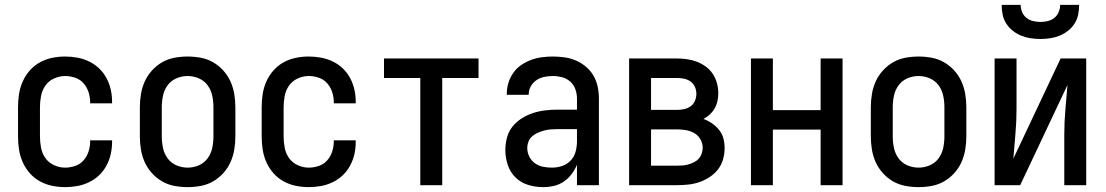

<svg xmlns="http://www.w3.org/2000/svg" viewBox="-20 -760 4540 788"><path d="M247 8Q220 8 193.5 2.5Q167 -3 143.5 -16Q120 -29 102 -49.5Q84 -70 73 -95Q62 -120 58 -146.5Q54 -173 54 -200V-320Q54 -347 58 -373.5Q62 -400 73 -425Q84 -450 102 -470.5Q120 -491 143.5 -504Q167 -517 193.5 -522.5Q220 -528 247 -528Q272 -528 297 -523.5Q322 -519 345 -508Q368 -497 386.5 -479.5Q405 -462 417 -439.5Q429 -417 434.5 -392.5Q440 -368 440 -342V-336H350V-340Q350 -361 343.5 -381.5Q337 -402 323 -418Q309 -434 288.5 -441Q268 -448 247 -448Q224 -448 202 -438Q180 -428 166.5 -409Q153 -390 148.5 -366.5Q144 -343 144 -320V-200Q144 -177 148.5 -153.5Q153 -130 166.5 -111Q180 -92 202 -82Q224 -72 247 -72Q268 -72 288.5 -79Q309 -86 323 -102Q337 -118 343.5 -138.5Q350 -159 350 -180V-184H440V-178Q440 -152 434.5 -127.5Q429 -103 417 -80.5Q405 -58 386.5 -40.5Q368 -23 345 -12Q322 -1 297 3.5Q272 8 247 8Z M750 8Q723 8 696 3Q669 -2 645.5 -15.5Q622 -29 603.5 -49.5Q585 -70 574 -94.5Q563 -119 558.5 -146Q554 -173 554 -200V-320Q554 -347 558.5 -374Q563 -401 574 -425.5Q585 -450 603.5 -470.5Q622 -491 645.5 -504.5Q669 -518 696 -523Q723 -528 750 -528Q777 -528 804 -523Q831 -518 854.5 -504.5Q878 -491 896.5 -470.5Q915 -450 926 -425.5Q937 -401 941.5 -374Q946 -347 946 -320V-200Q946 -173 941.5 -146Q937 -119 926 -94.5Q915 -70 896.5 -49.5Q878 -29 854.5 -15.5Q831 -2 804 3Q777 8 750 8ZM750 -72Q774 -72 796 -81.5Q818 -91 832 -110Q846 -129 851 -152.5Q856 -176 856 -200V-320Q856 -344 851 -367.5Q846 -391 832 -410Q818 -429 796 -438.5Q774 -448 750 -448Q726 -448 704 -438.5Q682 -429 668 -410Q654 -391 649 -367.5Q644 -344 644 -320V-200Q644 -176 649 -152.5Q654 -129 668 -110Q682 -91 704 -81.5Q726 -72 750 -72Z M1247 8Q1220 8 1193.5 2.5Q1167 -3 1143.5 -16Q1120 -29 1102 -49.5Q1084 -70 1073 -95Q1062 -120 1058 -146.5Q1054 -173 1054 -200V-320Q1054 -347 1058 -373.5Q1062 -400 1073 -425Q1084 -450 1102 -470.5Q1120 -491 1143.5 -504Q1167 -517 1193.5 -522.5Q1220 -528 1247 -528Q1272 -528 1297 -523.5Q1322 -519 1345 -508Q1368 -497 1386.5 -479.5Q1405 -462 1417 -439.5Q1429 -417 1434.5 -392.5Q1440 -368 1440 -342V-336H1350V-340Q1350 -361 1343.5 -381.5Q1337 -402 1323 -418Q1309 -434 1288.5 -441Q1268 -448 1247 -448Q1224 -448 1202 -438Q1180 -428 1166.5 -409Q1153 -390 1148.5 -366.5Q1144 -343 1144 -320V-200Q1144 -177 1148.5 -153.5Q1153 -130 1166.5 -111Q1180 -92 1202 -82Q1224 -72 1247 -72Q1268 -72 1288.5 -79Q1309 -86 1323 -102Q1337 -118 1343.5 -138.5Q1350 -159 1350 -180V-184H1440V-178Q1440 -152 1434.5 -127.5Q1429 -103 1417 -80.5Q1405 -58 1386.5 -40.5Q1368 -23 1345 -12Q1322 -1 1297 3.5Q1272 8 1247 8Z M1705 0V-440H1556V-520H1944V-440H1795V0Z M2208 8Q2178 8 2148 -1Q2118 -10 2096 -31.5Q2074 -53 2064 -83Q2054 -113 2054 -143Q2054 -169 2060.5 -194.5Q2067 -220 2083 -240Q2099 -260 2121 -274Q2143 -288 2167.5 -296Q2192 -304 2217.5 -307Q2243 -310 2269 -310H2348V-355Q2348 -375 2341.5 -393.5Q2335 -412 2320.5 -425Q2306 -438 2287 -443Q2268 -448 2249 -448Q2231 -448 2214 -444.5Q2197 -441 2182.5 -431.5Q2168 -422 2159 -406.5Q2150 -391 2150 -374V-371H2060V-376Q2060 -399 2067 -421Q2074 -443 2087 -461.5Q2100 -480 2119 -493Q2138 -506 2159.5 -514Q2181 -522 2203.5 -525Q2226 -528 2249 -528Q2273 -528 2297.5 -524.5Q2322 -521 2344 -511.5Q2366 -502 2385 -486Q2404 -470 2416 -449Q2428 -428 2433 -404Q2438 -380 2438 -355V0H2348V-84Q2340 -64 2326 -45.5Q2312 -27 2293.5 -14.5Q2275 -2 2253 3Q2231 8 2208 8ZM2246 -72Q2267 -72 2287.5 -79Q2308 -86 2322.5 -101.5Q2337 -117 2342.5 -138Q2348 -159 2348 -180V-230H2269Q2255 -230 2241 -229Q2227 -228 2214 -224.5Q2201 -221 2188 -215.5Q2175 -210 2164.5 -201Q2154 -192 2149 -179Q2144 -166 2144 -152Q2144 -134 2152.5 -117Q2161 -100 2176 -89.5Q2191 -79 2209 -75.5Q2227 -72 2246 -72Z M2758 0H2562V-520H2758Q2779 -520 2800 -517Q2821 -514 2840.5 -506.5Q2860 -499 2877 -486.5Q2894 -474 2905.5 -456.5Q2917 -439 2922.5 -418.5Q2928 -398 2928 -377Q2928 -361 2924.5 -345Q2921 -329 2913 -315Q2905 -301 2893 -290Q2881 -279 2867 -272Q2886 -265 2902.5 -253.5Q2919 -242 2931.5 -226.5Q2944 -211 2949 -191.5Q2954 -172 2954 -152Q2954 -129 2947.5 -106Q2941 -83 2926.5 -64.5Q2912 -46 2892 -33Q2872 -20 2850 -12.5Q2828 -5 2804.5 -2.5Q2781 0 2758 0ZM2652 -309H2758Q2773 -309 2787.5 -312Q2802 -315 2814 -323.5Q2826 -332 2832 -346Q2838 -360 2838 -375Q2838 -390 2832 -403.5Q2826 -417 2814 -425.5Q2802 -434 2787.5 -437Q2773 -440 2758 -440H2652ZM2652 -80H2758Q2770 -80 2782.5 -81Q2795 -82 2806.5 -85.5Q2818 -89 2829 -94.5Q2840 -100 2848 -109Q2856 -118 2860 -130Q2864 -142 2864 -154Q2864 -172 2854.5 -188.5Q2845 -205 2829 -214Q2813 -223 2794.5 -226Q2776 -229 2758 -229H2652Z M3062 0V-520H3152V-308H3348V-520H3438V0H3348V-228H3152V0Z M3750 8Q3723 8 3696 3Q3669 -2 3645.5 -15.5Q3622 -29 3603.5 -49.5Q3585 -70 3574 -94.5Q3563 -119 3558.5 -146Q3554 -173 3554 -200V-320Q3554 -347 3558.5 -374Q3563 -401 3574 -425.5Q3585 -450 3603.5 -470.5Q3622 -491 3645.5 -504.5Q3669 -518 3696 -523Q3723 -528 3750 -528Q3777 -528 3804 -523Q3831 -518 3854.5 -504.5Q3878 -491 3896.5 -470.5Q3915 -450 3926 -425.5Q3937 -401 3941.5 -374Q3946 -347 3946 -320V-200Q3946 -173 3941.5 -146Q3937 -119 3926 -94.5Q3915 -70 3896.5 -49.5Q3878 -29 3854.5 -15.5Q3831 -2 3804 3Q3777 8 3750 8ZM3750 -72Q3774 -72 3796 -81.5Q3818 -91 3832 -110Q3846 -129 3851 -152.5Q3856 -176 3856 -200V-320Q3856 -344 3851 -367.5Q3846 -391 3832 -410Q3818 -429 3796 -438.5Q3774 -448 3750 -448Q3726 -448 3704 -438.5Q3682 -429 3668 -410Q3654 -391 3649 -367.5Q3644 -344 3644 -320V-200Q3644 -176 3649 -152.5Q3654 -129 3668 -110Q3682 -91 3704 -81.5Q3726 -72 3750 -72Z M4062 0V-520H4152V-312Q4152 -261 4147.5 -210.5Q4143 -160 4139 -109L4333 -520H4438V0H4348V-208Q4348 -259 4352.5 -309.5Q4357 -360 4361 -411L4167 0ZM4250 -600Q4230 -600 4210 -603Q4190 -606 4171.5 -613.5Q4153 -621 4137 -633.5Q4121 -646 4110 -663Q4099 -680 4095 -700Q4091 -720 4091 -740H4169Q4169 -725 4175 -710.5Q4181 -696 4193 -686.5Q4205 -677 4220 -673.5Q4235 -670 4250 -670Q4265 -670 4280 -673.5Q4295 -677 4307 -686.5Q4319 -696 4325 -710.5Q4331 -725 4331 -740H4409Q4409 -720 4405 -700Q4401 -680 4390 -663Q4379 -646 4363 -633.5Q4347 -621 4328.5 -613.5Q4310 -606 4290 -603Q4270 -600 4250 -600Z"/></svg>

Font: Iosevka Custom Medium
Style: Regular
Weight: 500
Monospace: yes
Designer: Belleve Invis
Foundry: Belleve Invis
Version: Version 32.5.0; ttfautohint (v1.8.4)